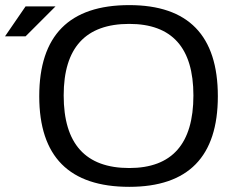

<svg xmlns="http://www.w3.org/2000/svg" viewBox="-44 -723 928 748"><path d="M55.7 -698.2H172.4L55.7 -581.5H-24.4ZM459.5 -68.4Q709.5 -68.4 709.5 -351.1Q709.5 -629.9 459.5 -629.9Q204.1 -629.9 204.1 -351.1Q204.1 -68.4 459.5 -68.4ZM108.9 -348.1Q108.9 -703.1 459.5 -703.1Q804.7 -703.1 804.7 -348.1Q804.7 4.9 459.5 4.9Q108.9 4.9 108.9 -348.1Z"/></svg>

Font: Sansation
Style: Regular
Weight: 400
Designer: Bernd Montag
Version: Version 1.301